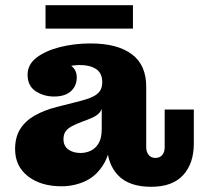

<svg xmlns="http://www.w3.org/2000/svg" viewBox="-20 -705 780 738"><path d="M188 -334Q148 -334 117 -354.5Q86 -375 86 -418Q86 -457 120.5 -483.5Q155 -510 210.5 -524Q266 -538 328 -538Q432 -538 487.5 -496Q543 -454 542 -369L373 -389Q373 -424 349.5 -439.5Q326 -455 288 -455Q263 -455 239.5 -449Q216 -443 199.5 -429Q183 -415 178 -391L182 -472Q225 -470 250.5 -454Q276 -438 275 -405Q274 -373 251.5 -353.5Q229 -334 188 -334ZM561 13Q476 13 433.5 -31.5Q391 -76 391 -155V-171H371V-286H366L373 -341V-389L542 -369V-139Q542 -121 551.5 -109.5Q561 -98 577 -98Q595 -98 604 -109.5Q613 -121 613 -139V-284H725V-153Q725 -77 684 -32Q643 13 561 13ZM216 11Q137 11 87.5 -27.5Q38 -66 38 -132Q38 -178 58 -209.5Q78 -241 114.5 -261.5Q151 -282 199 -294L293 -318Q320 -325 338 -334Q356 -343 364.5 -356Q373 -369 373 -389L375 -286H371Q364 -270 350 -261Q336 -252 314 -244L295 -237Q274 -229 257.5 -220.5Q241 -212 232.5 -200.5Q224 -189 224 -170Q224 -144 242.5 -130.5Q261 -117 290 -117Q310 -117 328.5 -125.5Q347 -134 359 -154Q371 -174 371 -209L408 -206Q408 -127 381.5 -79.5Q355 -32 311.5 -10.5Q268 11 216 11ZM155 -595V-685H491V-595Z"/></svg>

Font: Montagu Slab 24pt
Style: Bold
Weight: 700
Designer: Florian Karsten
Foundry: Florian Karsten
Version: Version 1.000